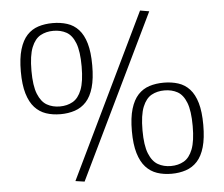

<svg xmlns="http://www.w3.org/2000/svg" viewBox="-52 -796 1009 865"><g transform="rotate(-5 452.0 -363.0)"><path d="M53 -509Q53 -569 65 -609Q77 -649 98.5 -672Q120 -695 149.5 -704.5Q179 -714 215 -714Q250 -714 280 -704.5Q310 -695 331.5 -671.5Q353 -648 364.5 -608.5Q376 -569 376 -509Q376 -449 364.5 -409Q353 -369 331.5 -345.5Q310 -322 280 -312Q250 -302 215 -302Q179 -302 149.5 -312Q120 -322 98.5 -345.5Q77 -369 65 -409Q53 -449 53 -509ZM101 -508Q101 -440 116 -403Q131 -366 156.5 -351.5Q182 -337 215 -337Q248 -337 273.5 -351.5Q299 -366 313.5 -403Q328 -440 328 -508Q328 -577 313.5 -614Q299 -651 273.5 -665Q248 -679 215 -679Q182 -679 156.5 -665Q131 -651 116 -614Q101 -577 101 -508ZM296 10 255 4 612 -736 653 -729ZM528 -198Q528 -258 540 -298Q552 -338 573.5 -361Q595 -384 624.5 -393.5Q654 -403 690 -403Q725 -403 755 -393.5Q785 -384 806.5 -360.5Q828 -337 839.5 -297.5Q851 -258 851 -198Q851 -138 839.5 -98Q828 -58 806.5 -34.5Q785 -11 755 -1Q725 9 690 9Q654 9 624.5 -1Q595 -11 573.5 -34.5Q552 -58 540 -98Q528 -138 528 -198ZM576 -197Q576 -129 591 -92Q606 -55 631.5 -40.5Q657 -26 690 -26Q723 -26 748.5 -40.5Q774 -55 788.5 -92Q803 -129 803 -197Q803 -266 788.5 -303Q774 -340 748.5 -354Q723 -368 690 -368Q657 -368 631.5 -354Q606 -340 591 -303Q576 -266 576 -197Z"/></g></svg>

Font: Georama ExtraCondensed Thin Light
Style: Regular
Weight: 300
Version: Version 1.001